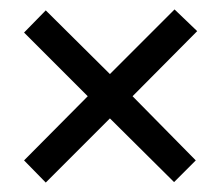

<svg xmlns="http://www.w3.org/2000/svg" viewBox="-20 -557 469 407"><path d="M31 -217 166 -353 31 -488 77 -535 213 -400 350 -537 398 -491 261 -353 395 -217 349 -171 213 -306 77 -170Z"/></svg>

Font: Noto Sans Sinhala ExtraCondensed
Style: Regular
Weight: 400
Width: 2
Designer: Jelle Bosma - Monotype Design Team
Foundry: Monotype Imaging Inc.
Version: Version 2.006; ttfautohint (v1.8.4.7-5d5b)